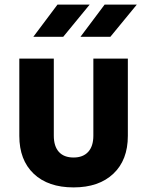

<svg xmlns="http://www.w3.org/2000/svg" viewBox="-20 -805 640 835"><path d="M64 -214V-550H214V-215Q214 -169 236 -144.5Q258 -120 300 -120Q341 -120 363.5 -144.5Q386 -169 386 -215V-550H536V-214Q536 -109 473 -49.5Q410 10 300 10Q189 10 126.5 -49.5Q64 -109 64 -214ZM255 -645H125L230 -785H370ZM460 -645H330L435 -785H575Z"/></svg>

Font: JetBrains Mono Extra Bold
Style: Regular
Weight: 800
Monospace: yes
Designer: Philipp Nurullin, Konstantin Bulenkov
Foundry: JetBrains
Version: 2.002